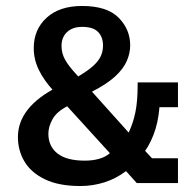

<svg xmlns="http://www.w3.org/2000/svg" viewBox="-20 -613 644 643"><path d="M249 10Q177 10 130.5 -12.5Q84 -35 62 -72Q40 -109 40 -154Q40 -204 73 -246Q106 -288 173 -322L187 -279L159 -309Q127 -344 110 -379Q93 -414 93 -452Q93 -514 136 -553.5Q179 -593 255 -593Q338 -593 377 -554Q416 -515 416 -461Q416 -435 404.5 -408.5Q393 -382 365 -356.5Q337 -331 288 -306L411 -169Q426 -201 433.5 -237.5Q441 -274 441 -330V-337H576V-254H514Q510 -202 493.5 -160Q477 -118 451 -88L450 -125L489 -83H576V0H438L402 -40Q369 -15 330 -2.5Q291 10 249 10ZM142 -165Q142 -123 172.5 -99Q203 -75 264 -75Q290 -75 311.5 -81Q333 -87 348 -100L205 -257Q170 -239 156 -214Q142 -189 142 -165ZM186 -459Q186 -435 197.5 -414Q209 -393 233 -367L270 -326L235 -353Q270 -373 289.5 -390Q309 -407 317 -424Q325 -441 325 -460Q325 -489 308.5 -506Q292 -523 255 -523Q223 -523 204.5 -505.5Q186 -488 186 -459Z"/></svg>

Font: Rokkitt SemiBold
Style: Regular
Weight: 600
Designer: Vernon Adams
Foundry: Vernon Adams
Version: Version 3.103